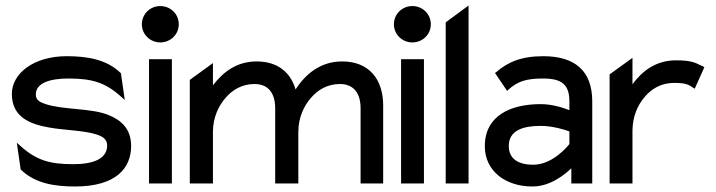

<svg xmlns="http://www.w3.org/2000/svg" viewBox="-20 -666 2599 697"><path d="M23 -325C23 -241 89 -215 159 -203C214 -193 283 -193 330 -178C352 -171 369 -161 369 -138C369 -89 318 -70 246 -70C158 -70 110 -85 51 -139L41 -148L55 -51L57 -49C108 0 179 11 252 11C403 11 456 -57 456 -136C456 -201 417 -232 370 -250C306 -274 210 -267 146 -288C125 -295 110 -302 110 -323C110 -365 162 -381 228 -381C316 -381 364 -366 423 -312L433 -303L419 -400L417 -402C366 -451 295 -462 222 -462C102 -462 23 -399 23 -325Z M495 -578C495 -541 525 -512 562 -512C599 -512 629 -541 629 -578C629 -615 599 -644 562 -644C525 -644 495 -615 495 -578ZM521 0H604V-451H521Z M669 0H753V-187C753 -240 774 -283 800 -312C823 -339 858 -361 904 -361C956 -361 979 -325 979 -273V0H1063V-187C1063 -240 1084 -283 1110 -312C1133 -339 1168 -361 1214 -361C1266 -361 1289 -325 1289 -273V0H1371V-283C1371 -378 1320 -443 1222 -443C1142 -443 1089 -396 1054 -343L1053 -342V-341C1035 -404 987 -443 912 -443C839 -443 789 -404 753 -356V-437L669 -376Z M1410 -578C1410 -541 1440 -512 1477 -512C1514 -512 1544 -541 1544 -578C1544 -615 1514 -644 1477 -644C1440 -644 1410 -615 1410 -578ZM1436 0H1519V-451H1436Z M1598 0H1681V-646L1598 -585Z M1740 -135C1740 -46 1814 11 1913 11C1979 11 2032 -34 2054 -55V0H2130V-298C2130 -409 2067 -462 1952 -462C1871 -462 1823 -440 1781 -404L1777 -401L1821 -336L1825 -340C1860 -372 1893 -381 1952 -381C2019 -381 2047 -359 2047 -298V-266C2032 -272 1989 -288 1943 -288C1833 -288 1740 -246 1740 -135ZM1827 -136C1827 -193 1879 -209 1943 -209C1988 -209 2033 -194 2047 -189V-143C2039 -133 1985 -68 1916 -68C1862 -68 1827 -89 1827 -136Z M2193 0H2276V-191C2276 -244 2296 -287 2322 -316C2345 -343 2380 -365 2426 -365C2471 -365 2479 -359 2497 -347L2502 -344L2537 -422L2532 -425C2504 -438 2492 -447 2434 -447C2361 -447 2311 -408 2276 -360V-456L2193 -396Z"/></svg>

Font: Charger Sport
Style: SeBd
Weight: 600
Designer: Jasper
Foundry: Cannot Into Space Fonts
Version: Version 1.1